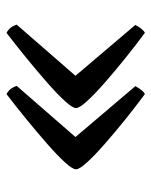

<svg xmlns="http://www.w3.org/2000/svg" viewBox="44 -562 476 605"><g transform="rotate(-90 282.5 -260.0)"><path d="M288 -42Q250 -70 209 -103Q168 -136 132 -167.5Q96 -199 73.5 -223.5Q51 -248 51 -259Q51 -270 73.5 -294.5Q96 -319 132 -350.5Q168 -382 209 -415.5Q250 -449 288 -478Q293 -476 300.5 -469Q308 -462 314 -446L126 -230L127 -291L313 -72Q306 -59 299.5 -51.5Q293 -44 288 -42ZM481 -42Q443 -70 402 -103Q361 -136 325 -167.5Q289 -199 266.5 -223.5Q244 -248 244 -259Q244 -270 266.5 -294.5Q289 -319 325 -350.5Q361 -382 402 -415.5Q443 -449 481 -478Q486 -476 493.5 -469Q501 -462 507 -446L319 -230L320 -291L506 -72Q499 -59 492.5 -51.5Q486 -44 481 -42Z"/></g></svg>

Font: Texturina Medium 12pt
Style: Regular
Weight: 400
Version: Version 1.002